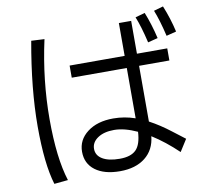

<svg xmlns="http://www.w3.org/2000/svg" viewBox="-93 -944 1186 1097"><g transform="rotate(-10 500.0 -395.5)"><path d="M146.5 -778.3 222.7 -774.4Q171.9 -543.9 171.9 -318.4Q171.9 -92.8 214.8 42L134.8 49.8Q97.7 -71.3 97.7 -289.1Q97.7 -506.8 146.5 -778.3ZM530.3 -259.8Q595.7 -259.8 657.2 -238.3V-530.3H337.9V-600.6H657.2V-791H728.5V-600.6H904.3V-530.3H728.5V-207Q789.1 -174.8 850.1 -127.4Q911.1 -80.1 920.9 -73.2L877 -3.9Q803.7 -74.2 727.5 -122.1Q719.7 -43.9 664.1 0Q608.4 43.9 517.6 43.9Q426.8 43.9 374.5 4.9Q322.3 -34.2 322.3 -103Q322.3 -171.9 379.9 -215.8Q437.5 -259.8 530.3 -259.8ZM657.2 -160.2Q583 -194.3 523.9 -194.3Q464.8 -194.3 428.7 -169.9Q392.6 -145.5 392.6 -107.4Q392.6 -69.3 428.2 -47.9Q463.9 -26.4 528.3 -26.4Q592.8 -26.4 623 -56.6Q653.3 -86.9 657.2 -160.2ZM756.8 -806.6 812.5 -822.3Q840.8 -752 860.4 -668L802.7 -653.3Q780.3 -749 756.8 -806.6ZM867.2 -825.2 921.9 -840.8Q953.1 -764.6 970.7 -686.5L913.1 -671.9Q890.6 -767.6 867.2 -825.2Z"/></g></svg>

Font: GenEi M Gothic v2 Regular
Style: Regular
Weight: 400
Version: Version 2.0